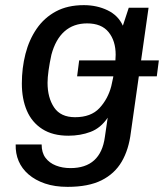

<svg xmlns="http://www.w3.org/2000/svg" viewBox="-20 -541 640 747"><path d="M280 -244 288 -306H598L590 -244ZM243 186Q193 186 155 173Q117 160 91 137.5Q65 115 52.5 85.5Q40 56 41 21H142Q142 53 157 73Q172 93 197.5 103Q223 113 254 113Q313 113 346.5 82.5Q380 52 388 -8L399 -83Q372 -43 332.5 -28Q293 -13 246 -13Q185 -13 144.5 -39Q104 -65 84.5 -110.5Q65 -156 65 -216Q65 -276 79 -331Q93 -386 122.5 -429Q152 -472 197.5 -496.5Q243 -521 306 -521Q357 -521 398.5 -501Q440 -481 458 -441L481 -511H558L489 -25Q481 41 453.5 88Q426 135 375 160.5Q324 186 243 186ZM272 -85Q334 -85 367 -120.5Q400 -156 413 -206Q421 -239 425.5 -272Q430 -305 430 -328Q430 -382 402.5 -416Q375 -450 319 -450Q266 -450 231 -419Q196 -388 180 -328Q173 -296 169 -267.5Q165 -239 165 -219Q165 -161 190.5 -123Q216 -85 272 -85Z"/></svg>

Font: Chivo Mono
Style: Italic
Weight: 400
Italic angle: -8.05°
Monospace: yes
Version: Version 1.008